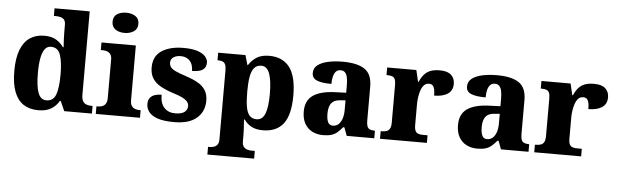

<svg xmlns="http://www.w3.org/2000/svg" viewBox="-57 -990 4612 1436"><g transform="rotate(5 2249.0 -272.0)"><path d="M246 10Q181 10 135.5 -19Q90 -48 66 -109.5Q42 -171 42 -267Q42 -364 66 -426Q90 -488 135 -518.5Q180 -549 243 -549Q299 -549 333 -528Q367 -507 388 -476H394Q392 -501 390.5 -534Q389 -567 389 -593V-643Q389 -670 378 -682.5Q367 -695 349 -699Q331 -703 309 -703H301V-760H565V-134Q565 -103 574.5 -86.5Q584 -70 601.5 -63.5Q619 -57 642 -57H648V0H440L408 -73H401Q379 -35 342 -12.5Q305 10 246 10ZM300 -69Q351 -69 370 -118.5Q389 -168 389 -270Q389 -366 370.5 -418.5Q352 -471 300 -471Q271 -471 253.5 -447.5Q236 -424 227.5 -379Q219 -334 219 -268Q219 -169 237.5 -119Q256 -69 300 -69Z M677 0V-57H689Q706 -57 721.5 -63Q737 -69 746.5 -84Q756 -99 756 -127V-415Q756 -441 746 -454.5Q736 -468 720.5 -473.5Q705 -479 689 -479H673V-536H931V-125Q931 -98 940.5 -83.5Q950 -69 965.5 -63Q981 -57 997 -57H1009V0ZM838 -622Q797 -622 769.5 -641Q742 -660 742 -698Q742 -738 770 -756Q798 -774 839 -774Q878 -774 907 -756Q936 -738 936 -698Q936 -660 907 -641Q878 -622 838 -622Z M1266 10Q1187 10 1141 -6Q1095 -22 1075 -49Q1055 -76 1055 -108Q1055 -139 1070 -156Q1085 -173 1108 -179.5Q1131 -186 1155 -186Q1155 -120 1186 -88Q1217 -56 1267 -56Q1317 -56 1338.5 -74Q1360 -92 1360 -117Q1360 -137 1347.5 -152Q1335 -167 1308.5 -180Q1282 -193 1238 -206Q1180 -225 1141.5 -247.5Q1103 -270 1083 -302.5Q1063 -335 1063 -383Q1063 -468 1125 -508.5Q1187 -549 1289 -549Q1355 -549 1395.5 -535Q1436 -521 1454 -499Q1472 -477 1472 -454Q1472 -419 1447 -401Q1422 -383 1366 -383Q1366 -433 1340.5 -459.5Q1315 -486 1273 -486Q1241 -486 1219 -472Q1197 -458 1197 -431Q1197 -411 1208 -396.5Q1219 -382 1247 -369Q1275 -356 1325 -340Q1374 -324 1412 -303Q1450 -282 1471 -250Q1492 -218 1492 -170Q1492 -88 1434.5 -39Q1377 10 1266 10Z M1535 230V172H1548Q1560 172 1576 168Q1592 164 1603.5 150.5Q1615 137 1615 110V-408Q1615 -439 1607.5 -454Q1600 -469 1586.5 -474Q1573 -479 1555 -479H1549V-536H1754L1775 -463H1779Q1801 -499 1837.5 -522.5Q1874 -546 1932 -546Q2032 -546 2084.5 -478.5Q2137 -411 2137 -265Q2137 -120 2085.5 -53.5Q2034 13 1932 13Q1880 13 1846.5 -5Q1813 -23 1791 -55H1785Q1786 -39 1787.5 -18.5Q1789 2 1790 22Q1791 42 1791 60V108Q1791 136 1802.5 149.5Q1814 163 1830 167.5Q1846 172 1857 172H1886V230ZM1878 -65Q1922 -65 1941.5 -113.5Q1961 -162 1961 -263Q1961 -360 1942 -413.5Q1923 -467 1880 -467Q1845 -467 1825.5 -443Q1806 -419 1798.5 -374Q1791 -329 1791 -265Q1791 -196 1798.5 -152Q1806 -108 1825 -86.5Q1844 -65 1878 -65Z M2382 10Q2339 10 2303 -8Q2267 -26 2246 -62.5Q2225 -99 2225 -154Q2225 -236 2280.5 -275Q2336 -314 2447 -318L2529 -321V-375Q2529 -410 2524 -434.5Q2519 -459 2507 -472Q2495 -485 2473 -485Q2452 -485 2439 -472Q2426 -459 2419.5 -435Q2413 -411 2413 -377Q2340 -377 2303.5 -392.5Q2267 -408 2267 -446Q2267 -484 2296.5 -506.5Q2326 -529 2375 -539.5Q2424 -550 2483 -550Q2594 -550 2649 -512.5Q2704 -475 2704 -382V-128Q2704 -101 2709.5 -85.5Q2715 -70 2728.5 -63.5Q2742 -57 2764 -57H2768V0H2561L2538 -62H2529Q2507 -35 2487.5 -19.5Q2468 -4 2443.5 3Q2419 10 2382 10ZM2450 -67Q2475 -67 2492.5 -82.5Q2510 -98 2519.5 -126Q2529 -154 2529 -191V-264L2492 -261Q2458 -259 2439 -246Q2420 -233 2411.5 -209.5Q2403 -186 2403 -151Q2403 -124 2408 -105Q2413 -86 2423.5 -76.5Q2434 -67 2450 -67Z M2811 0V-57H2815Q2838 -57 2854 -62Q2870 -67 2879 -82.5Q2888 -98 2888 -129V-411Q2888 -441 2880.5 -455.5Q2873 -470 2858 -474.5Q2843 -479 2821 -479H2818V-536H3037L3057 -450H3062Q3077 -485 3097 -507Q3117 -529 3145 -539Q3173 -549 3213 -549Q3271 -549 3298 -523.5Q3325 -498 3325 -458Q3325 -406 3287.5 -381.5Q3250 -357 3186 -357Q3186 -385 3182 -403.5Q3178 -422 3168.5 -432Q3159 -442 3140 -442Q3118 -442 3103.5 -427Q3089 -412 3080.5 -387.5Q3072 -363 3068 -335.5Q3064 -308 3064 -285V-124Q3064 -95 3072 -80.5Q3080 -66 3095 -61.5Q3110 -57 3129 -57H3163V0Z M3540 10Q3497 10 3461 -8Q3425 -26 3404 -62.5Q3383 -99 3383 -154Q3383 -236 3438.5 -275Q3494 -314 3605 -318L3687 -321V-375Q3687 -410 3682 -434.5Q3677 -459 3665 -472Q3653 -485 3631 -485Q3610 -485 3597 -472Q3584 -459 3577.5 -435Q3571 -411 3571 -377Q3498 -377 3461.5 -392.5Q3425 -408 3425 -446Q3425 -484 3454.5 -506.5Q3484 -529 3533 -539.5Q3582 -550 3641 -550Q3752 -550 3807 -512.5Q3862 -475 3862 -382V-128Q3862 -101 3867.5 -85.5Q3873 -70 3886.5 -63.5Q3900 -57 3922 -57H3926V0H3719L3696 -62H3687Q3665 -35 3645.5 -19.5Q3626 -4 3601.5 3Q3577 10 3540 10ZM3608 -67Q3633 -67 3650.5 -82.5Q3668 -98 3677.5 -126Q3687 -154 3687 -191V-264L3650 -261Q3616 -259 3597 -246Q3578 -233 3569.5 -209.5Q3561 -186 3561 -151Q3561 -124 3566 -105Q3571 -86 3581.5 -76.5Q3592 -67 3608 -67Z M3969 0V-57H3973Q3996 -57 4012 -62Q4028 -67 4037 -82.5Q4046 -98 4046 -129V-411Q4046 -441 4038.5 -455.5Q4031 -470 4016 -474.5Q4001 -479 3979 -479H3976V-536H4195L4215 -450H4220Q4235 -485 4255 -507Q4275 -529 4303 -539Q4331 -549 4371 -549Q4429 -549 4456 -523.5Q4483 -498 4483 -458Q4483 -406 4445.5 -381.5Q4408 -357 4344 -357Q4344 -385 4340 -403.5Q4336 -422 4326.5 -432Q4317 -442 4298 -442Q4276 -442 4261.5 -427Q4247 -412 4238.5 -387.5Q4230 -363 4226 -335.5Q4222 -308 4222 -285V-124Q4222 -95 4230 -80.5Q4238 -66 4253 -61.5Q4268 -57 4287 -57H4321V0Z"/></g></svg>

Font: Noto Serif Armenian ExtraBold
Style: Regular
Weight: 800
Version: Version 2.007